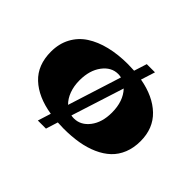

<svg xmlns="http://www.w3.org/2000/svg" viewBox="-159 -883 1219 1219"><g transform="rotate(45 451.0 -273.0)"><path d="M48.8 -270Q48.8 -341.8 78.9 -397.7Q108.9 -453.6 162.8 -488.8Q216.8 -523.9 289.8 -541.7Q362.8 -559.6 451.2 -559.6Q470.7 -559.6 507.8 -557.6L535.2 -644H608.9L578.6 -548.8Q706.5 -525.9 780 -455.3Q853.5 -384.8 853.5 -270Q853.5 -210 834 -161.6Q814.5 -113.3 779.1 -79.8Q743.7 -46.4 693.1 -23.9Q642.6 -1.5 582.5 8.8Q522.5 19 451.2 19Q432.6 19 397.5 17.1L372.1 98.1H299.3L327.1 9.8Q196.3 -11.2 122.6 -80.6Q48.8 -149.9 48.8 -270ZM364.7 -107.9 479 -468.3Q463.9 -471.7 451.2 -471.7Q390.1 -471.7 347.9 -415.3Q305.7 -358.9 305.7 -270Q305.7 -217.8 321.5 -175.8Q337.4 -133.8 364.7 -107.9ZM427.2 -75.2Q440.4 -72.8 451.2 -72.8Q512.7 -72.8 554.7 -127.4Q596.7 -182.1 596.7 -270Q596.7 -372.1 541 -431.2Z"/></g></svg>

Font: Goblin
Style: Regular
Weight: 400
Designer: Riccardo De Franceschi
Foundry: Sorkin Type Co.
Version: Version 1.001